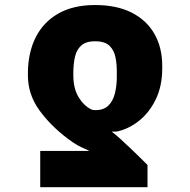

<svg xmlns="http://www.w3.org/2000/svg" viewBox="-20 -573 768 776"><path d="M576.2 183.6H142.6V37.1H340.8Q332 31.7 320.8 27.3Q309.6 22.9 293.7 14.2Q277.8 5.4 254.9 -11.7Q184.1 -64.9 138.4 -128.4Q92.8 -191.9 92.8 -268.6V-278.3Q93.3 -360.4 124.3 -422.1Q155.3 -483.9 215.8 -518.3Q276.4 -552.7 364.3 -552.7Q451.7 -552.7 512.2 -522Q572.8 -491.2 604.2 -436Q635.7 -380.9 635.7 -306.6V-296.9Q635.7 -224.6 609.1 -170.4Q582.5 -116.2 540 -83.3Q497.6 -50.3 450.2 -41Q450.2 -41 443.6 -41Q437 -41 431.6 -41Q445.3 -30.8 466.1 -12Q486.8 6.8 508.8 27.8Q530.8 48.8 549.1 66.9Q567.4 85 576.2 93.8ZM452.1 -268.6V-278.3Q452.6 -311 447 -340.3Q441.4 -369.6 422.6 -387.9Q403.8 -406.2 364.3 -406.2Q328.1 -406.2 309.1 -389.6Q290 -373 283.2 -344.2Q276.4 -315.4 276.4 -278.3V-268.6Q276.4 -215.3 297.6 -180.4Q318.8 -145.5 348.6 -130.9Q353 -128.9 357.4 -128.4Q361.8 -127.9 366.2 -127.9Q399.4 -127.9 418.2 -146.5Q437 -165 444.8 -197Q452.6 -229 452.1 -268.6Z"/></svg>

Font: Inter 18pt Black
Style: Regular
Weight: 900
Designer: Rasmus Andersson
Foundry: rsms
Version: Version 4.001;git-66647c0bb